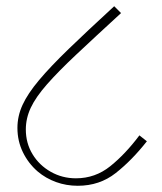

<svg xmlns="http://www.w3.org/2000/svg" viewBox="-20 -634 520 617"><path d="M230 -37Q193 -37 160 -49Q127 -61 101 -83Q71 -109 53.5 -145Q36 -181 36 -223Q36 -261 52.5 -297Q69 -333 105.5 -376.5Q142 -420 201.5 -477.5Q261 -535 347 -614L369 -592Q284 -514 225.5 -459Q167 -404 131 -363Q95 -322 79 -288Q63 -254 63 -218Q63 -174 84.5 -138.5Q106 -103 143 -82Q180 -61 224 -61Q286 -61 334.5 -100Q383 -139 428 -199L452 -180Q404 -119 352 -78Q300 -37 230 -37Z"/></svg>

Font: Noto Serif Devanagari Thin
Style: Regular
Weight: 100
Designer: Universal Thirst, Indian Type Foundry and the Monotype Design Team
Foundry: Monotype Imaging Inc.
Version: Version 2.004; ttfautohint (v1.8.4.7-5d5b)